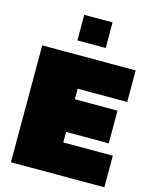

<svg xmlns="http://www.w3.org/2000/svg" viewBox="-126 -941 807 1022"><g transform="rotate(15 277.5 -429.5)"><path d="M209 -718V-859H365V-718ZM35 0V-644H550V-470H277V-412H512V-232H277V-174H550V0Z"/></g></svg>

Font: Boz Display
Style: Regular
Weight: 900
Version: Version 2.000; ttfautohint (v1.8.3)